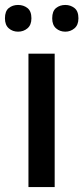

<svg xmlns="http://www.w3.org/2000/svg" viewBox="-32 -756 337 776"><path d="M189 0H83V-539H189ZM-12 -682Q-12 -711 3.5 -723.5Q19 -736 41 -736Q63 -736 79 -723.5Q95 -711 95 -682Q95 -655 79 -641.5Q63 -628 41 -628Q19 -628 3.5 -641.5Q-12 -655 -12 -682ZM179 -682Q179 -711 194.5 -723.5Q210 -736 232 -736Q253 -736 269 -723.5Q285 -711 285 -682Q285 -655 269 -641.5Q253 -628 232 -628Q210 -628 194.5 -641.5Q179 -655 179 -682Z"/></svg>

Font: Noto Sans Bengali Medium
Style: Regular
Weight: 500
Designer: Jelle Bosma - Monotype Design Team
Foundry: Monotype Imaging Inc.
Version: Version 2.003; ttfautohint (v1.8.4.7-5d5b)